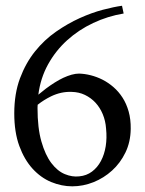

<svg xmlns="http://www.w3.org/2000/svg" viewBox="-20 -657 513 677"><path d="M440.9 -202.6Q440.4 -156.7 422.4 -119.4Q404.3 -82 375.2 -55.7Q346.2 -29.3 309.6 -14.6Q272.9 0 234.9 0Q197.3 0 160.6 -15.1Q124 -30.3 95 -62Q65.9 -93.8 48.1 -142.3Q30.3 -190.9 30.3 -257.3Q30.3 -326.7 50.5 -380.9Q70.8 -435.1 103.5 -475.8Q136.2 -516.6 177.7 -545.4Q219.2 -574.2 261.5 -593.3Q303.7 -612.3 342.8 -622.6Q381.8 -632.8 410.2 -636.7L416 -609.4Q359.9 -600.1 308.6 -575.9Q257.3 -551.8 216.8 -515.1Q176.3 -478.5 149.4 -429.9Q122.6 -381.3 115.2 -323.2Q122.1 -328.6 128.7 -334Q135.3 -339.4 142.1 -344.7Q157.2 -356 172.6 -365.7Q188 -375.5 203.1 -382.6Q218.3 -389.6 232.4 -393.6Q246.6 -397.5 258.8 -397.5Q278.8 -397 300 -391.6Q321.3 -386.2 341.6 -376Q361.8 -365.7 380.1 -349.9Q398.4 -334 412.1 -312.7Q425.8 -291.5 433.6 -263.9Q441.4 -236.3 440.9 -202.6ZM112.8 -287.6Q112.8 -284.7 112.5 -281.7Q112.3 -278.8 112.3 -276.4Q112.3 -205.6 126 -158Q139.6 -110.4 161.1 -82Q182.6 -53.7 208.7 -43Q234.9 -32.2 259.8 -35.2Q285.2 -37.6 304.4 -52Q323.7 -66.4 335.9 -89.4Q348.1 -112.3 352.8 -141.6Q357.4 -170.9 354 -203.6Q352.1 -231 342.3 -254.4Q332.5 -277.8 316.7 -294.9Q300.8 -312 279.5 -322.3Q258.3 -332.5 232.4 -333Q195.8 -334.5 160.2 -317.4Q134.3 -304.7 112.8 -287.6Z"/></svg>

Font: Varendra
Style: Regular
Weight: 400
Designer: Jacob Thomas
Foundry: Bangla Type Foundry
Version: Version 1.008